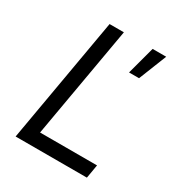

<svg xmlns="http://www.w3.org/2000/svg" viewBox="-166 -816 873 931"><g transform="rotate(30 270.5 -350.0)"><path d="M56 0H455L468 -76H149L258 -700H178ZM377 -544H433L495 -700H419Z"/></g></svg>

Font: Fixel Display 20240404
Style: Italic
Weight: 400
Italic angle: -10°
Designer: AlfaBravo + MacPaw
Foundry: Kyrylo Tkachov, Marchela Mozhyna, Serhii Makarenko, Maria Weinstein, Zakhar Kryvoshyya
Version: Version 1.211;Glyphs 3.2 (3225)